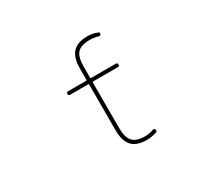

<svg xmlns="http://www.w3.org/2000/svg" viewBox="-148 -990 1296 1204"><g transform="rotate(-30 500.0 -388.0)"><path d="M600.6 -12.7Q526.4 -12.7 492.7 -49.3Q459 -85.9 459 -163.1V-494.1Q459 -499 454.1 -499H323.2Q317.4 -499 314 -502.4Q310.5 -505.9 310.5 -511.2Q310.5 -516.6 314 -520.5Q317.4 -524.4 323.2 -524.4H454.1Q459 -524.4 459 -528.3V-610.4Q459 -688.5 493.2 -725.6Q527.3 -762.7 600.6 -762.7Q636.7 -762.7 671.9 -749Q682.6 -745.1 678.7 -733.4Q673.8 -722.7 663.1 -726.6Q629.9 -735.4 600.6 -735.4Q538.1 -735.4 511.7 -707Q485.4 -677.7 485.4 -610.4V-528.3Q485.4 -524.4 489.3 -524.4H668.9Q674.8 -524.4 678.2 -520.5Q681.6 -516.6 681.6 -511.2Q681.6 -505.9 678.2 -502.4Q674.8 -499 668.9 -499H489.3Q485.4 -499 485.4 -494.1V-163.1Q485.4 -96.7 511.7 -67.4Q539.1 -38.1 600.6 -38.1Q629.9 -38.1 662.1 -48.8Q673.8 -53.7 678.7 -41Q682.6 -28.3 669.9 -24.4Q635.7 -12.7 600.6 -12.7Z"/></g></svg>

Font: Rounded Mgen+ 1mn thin
Style: Regular
Weight: 100
Designer: [Source Han Sans]
Ryoko NISHIZUKA  (kana & ideographs); Paul D. Hunt (Latin, Greek & Cyrillic); Wenlong ZHANG  (bopomofo
Version: Version 1.059.20150602